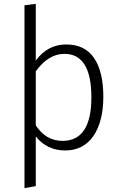

<svg xmlns="http://www.w3.org/2000/svg" viewBox="-20 -763 621 988"><path d="M301.8 -38.1Q450.2 -38.1 450.2 -262.2Q450.2 -486.3 311 -485.8Q229 -485.8 164.1 -396V-118.2Q215.8 -38.1 301.8 -38.1ZM511.7 -265.6Q511.7 -138.2 460.9 -63.5Q409.2 11.2 315.4 11.2Q221.7 11.2 164.1 -61V194.8L106 205.1V-735.8L164.1 -743.2V-451.2Q224.6 -534.2 320.8 -534.2Q417 -534.2 464.4 -463.9Q511.7 -393.6 511.7 -265.6Z"/></svg>

Font: FiraSans-Light
Style: Regular
Weight: 300
Designer: Carrois Corporate & Edenspiekermann AG
Foundry: Carrois Corporate GbR & Edenspiekermann AG
Version: Version 3.106;PS 003.106;hotconv 1.0.70;makeotf.lib2.5.58329